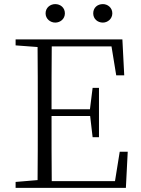

<svg xmlns="http://www.w3.org/2000/svg" viewBox="-20 -915 686 935"><path d="M249 -805C274 -805 296 -823 296 -850C296 -878 274 -895 249 -895C225 -895 202 -878 202 -850C202 -823 225 -805 249 -805ZM481 -805C504 -805 527 -823 527 -850C527 -878 504 -895 481 -895C455 -895 434 -878 434 -850C434 -823 455 -805 481 -805ZM546 -548H585L576 -723H56V-694L163 -686C164 -588 164 -489 164 -390V-333C164 -234 164 -135 163 -38L56 -29V0H593L602 -176H563L540 -33H232C231 -131 231 -231 231 -350H419L431 -247H462V-487H431L418 -383H231C231 -493 231 -592 232 -689H523Z"/></svg>

Font: Noto Serif CJK SC ExtraLight
Style: Regular
Weight: 200
Designer: Ryoko NISHIZUKA 西塚涼子 (kana & ideographs); Frank Grießhammer (Latin, Greek & Cyrillic); Wenlong ZHANG 张文龙 (bopomofo); San
Foundry: Adobe
Version: Version 2.001;hotconv 1.1.0;makeotfexe 2.6.0